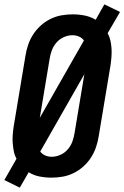

<svg xmlns="http://www.w3.org/2000/svg" viewBox="-31 -809 572 883"><path d="M60 54 -11 19 45 -79Q36 -95 32.5 -113.5Q29 -132 27.5 -150.5Q26 -169 27.5 -188.5Q29 -208 32 -228L86 -552Q90 -578 98.5 -603Q107 -628 121.5 -650.5Q136 -673 156.5 -691.5Q177 -710 201.5 -722Q226 -734 252 -738.5Q278 -743 303 -743Q332 -743 359 -737.5Q386 -732 409 -718L449 -789L521 -754L464 -656Q473 -640 477 -621.5Q481 -603 482 -584.5Q483 -566 481.5 -546.5Q480 -527 477 -507L423 -183Q419 -157 410.5 -132Q402 -107 387.5 -84.5Q373 -62 352.5 -43.5Q332 -25 307.5 -13Q283 -1 257 3.5Q231 8 206 8Q177 8 150 2.5Q123 -3 101 -17ZM152 -267 355 -623Q346 -635 332 -641Q318 -647 302 -647Q282 -647 262 -638Q242 -629 228 -612.5Q214 -596 207 -576.5Q200 -557 197 -537ZM207 -88Q227 -88 247 -97Q267 -106 281 -122.5Q295 -139 302 -158.5Q309 -178 312 -198L357 -468L154 -112Q163 -100 177 -94Q191 -88 207 -88Z"/></svg>

Font: Iosevka Web
Style: Bold Italic
Weight: 700
Italic angle: -9°
Monospace: yes
Designer: Belleve Invis
Foundry: Belleve Invis
Version: Version 28.0.3; ttfautohint (v1.8.3)